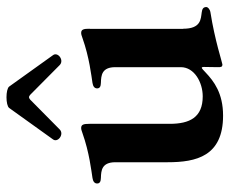

<svg xmlns="http://www.w3.org/2000/svg" viewBox="-80 -642 735 616"><g transform="rotate(-90 288.0 -333.5)"><path d="M225.5 14.2C297.6 14.2 335.9 -15.3 364 -41.9L373.6 -50.8C379.3 -55.8 381.4 -55.4 381.7 -47.9C381.7 -32 381.4 -15.6 381 -2.8C380.7 8.9 382.5 12.1 389.6 12.1C394.2 12.1 467.7 -12.4 556.8 -26.3C567.8 -28.1 573.9 -35.2 573.9 -39.4C573.9 -50.1 566.8 -52.9 556.8 -54.3C536.2 -57.5 504.3 -55.8 504.3 -114H503.9V-413.7L504.3 -414.1C504.3 -433.2 502.1 -441.1 490.8 -441.1C485.8 -441.1 481.5 -439.3 474.1 -436.8C412.3 -414.8 353 -408.4 330.6 -404.8C319.6 -403.1 312.9 -398.4 312.9 -389.9C312.9 -380.7 320 -378.2 330.6 -377.8C354.8 -377.1 380.7 -375 381 -332V-121.4C381 -78.1 332.4 -51.1 287.3 -51.1C219.8 -51.1 199.2 -93 199.2 -157V-414.1C199.2 -433.2 197.1 -441.1 185.7 -441.1C180.8 -441.1 176.5 -439.3 169 -436.8C107.2 -414.8 47.9 -408.4 25.6 -404.8C14.6 -403.1 7.8 -398.4 7.8 -389.9C7.8 -380.7 14.9 -378.2 25.6 -377.8C49.7 -377.1 75.6 -375 76 -332V-163.4C76 -72.1 95.2 14.2 225.5 14.2ZM149.1 -531.2C138.1 -516 165.5 -494.7 181.1 -509.9L276.6 -604.4C282.7 -609.7 286.9 -609.7 293 -604L387.8 -509.9C403.4 -494.7 430.8 -516 419.7 -531.2L318.9 -671.9C310.7 -683.6 258.2 -683.6 250 -671.9Z"/></g></svg>

Font: Margiela Serif Semibold
Style: Regular
Weight: 600
Designer: Andreas Faust, Stefan Endress
Version: Version 1.002;FEAKit 1.0